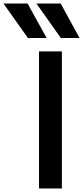

<svg xmlns="http://www.w3.org/2000/svg" viewBox="-133 -1062 469 1082"><path d="M-113.3 -1042H22.5L129.9 -847.7H24.4ZM72.3 -1042H209L315.4 -847.7H210ZM86.9 0V-772.5H215.8V0Z"/></svg>

Font: Gothic A1
Style: Bold
Weight: 700
Version: Version 2.50